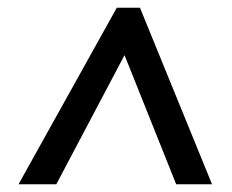

<svg xmlns="http://www.w3.org/2000/svg" viewBox="-20 -739 602 498"><path d="M28 -261 283 -719H343L530 -261H437L303 -596L126 -261Z"/></svg>

Font: Noto Sans UI Medium
Style: Italic
Weight: 500
Italic angle: -12°
Designer: Monotype Design Team
Foundry: Monotype Imaging Inc.
Version: Version 1.901